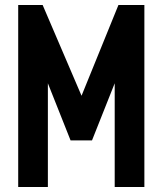

<svg xmlns="http://www.w3.org/2000/svg" viewBox="-20 -750 640 770"><path d="M455 -730H559V0H440V-416L349 -187H263L172 -416V0H53V-730H151L307 -366Z"/></svg>

Font: Tiny
Style: Bold
Weight: 700
Monospace: yes
Designer: Philipp Nurullin, Konstantin Bulenkov
Foundry: JetBrains
Version: Version 2.251; ttfautohint (v1.8.4.7-5d5b)